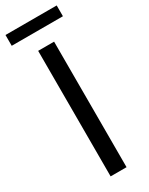

<svg xmlns="http://www.w3.org/2000/svg" viewBox="-232 -928 756 971"><g transform="rotate(-30 146.5 -442.5)"><path d="M-3 -822H296V-885H-3ZM100 0H193V-733H100Z"/></g></svg>

Font: Spoqa Han Sans Neo Regular
Style: Regular
Weight: 400
Designer: [Spoqa Han Sans Neo] Dong-huui Kim  Younghwa Kang  Yujin Lee  [Noto Sans] Ryoko NISHIZUKA  (kana & ideographs); Paul D. 
Foundry: Spoqa (http://www.spoqa-han-sans.com)
Version: Version 1.000